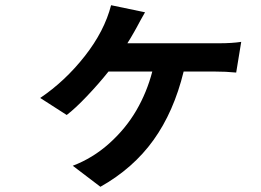

<svg xmlns="http://www.w3.org/2000/svg" viewBox="-20 -619 996 733"><path d="M133.5 -245Q228.7 -309.3 303.6 -404.7Q378.6 -500 404.1 -599.1L533.7 -572.1Q516 -541.5 502.1 -514.9Q499.3 -509.9 492.4 -497.5Q485.4 -485.1 479 -474.4Q472.7 -463.8 466.3 -453.8H816.1Q866.1 -453.8 900.9 -459.2L881.7 -342Q842.7 -345.9 798.3 -345.9H681.1Q643.5 -192.1 565.9 -84.2Q488.3 23.8 363.3 94.1L257.8 13.8Q334.5 -15.3 397.2 -71.6Q459.9 -127.8 500.4 -197.3Q540.8 -266.7 561.4 -345.9H394.2Q357.2 -299.4 312.1 -252Q267 -204.5 234.7 -180Z"/></svg>

Font: Karasuma Gothic
Style: Bold Italic
Weight: 700
Italic angle: 9.39998°
Designer: Rasmus Andersson / Ryoko Nishizuka
Foundry: Genbu
Version: Version 1.00